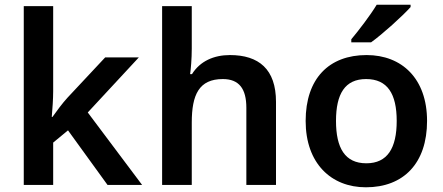

<svg xmlns="http://www.w3.org/2000/svg" viewBox="-20 -786 1884 816"><path d="M206 -399V-760H81V0H206V-180L269 -232L437 0H584L353 -308L570 -542H427L267 -371C245 -347 220 -313 203 -289H200C203 -324 206 -365 206 -399Z M795 -579V-760H669V0H795V-265C795 -384 826 -450 927 -450C996 -450 1027 -409 1027 -328V0H1153V-353C1153 -492 1080 -552 957 -552C889 -552 830 -526 796 -471H788C791 -491 795 -536 795 -579Z M1725 -756V-766H1581C1554 -721 1504 -656 1473 -619V-606H1557C1606 -641 1692 -719 1725 -756ZM1795 -272C1795 -452 1688 -552 1538 -552C1378 -552 1279 -452 1279 -272C1279 -92 1387 10 1535 10C1695 10 1795 -92 1795 -272ZM1408 -272C1408 -387 1446 -450 1536 -450C1627 -450 1666 -387 1666 -272C1666 -157 1627 -92 1537 -92C1446 -92 1408 -157 1408 -272Z"/></svg>

Font: Noto Sans Arabic UI SmBd
Style: Regular
Weight: 600
Designer: Monotype Design Team, Nadine Chahine and Nizar Qandah
Foundry: Monotype Imaging Inc.
Version: Version 2.010